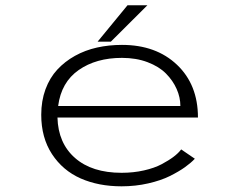

<svg xmlns="http://www.w3.org/2000/svg" viewBox="-20 -678 890 710"><path d="M341 -524 451.5 -658.5H525L390 -524ZM700.5 -91Q686 -75.5 664 -59.8Q642 -44 608.5 -27.2Q575 -10.5 528 0.2Q481 11 429.5 11Q344.5 11 278.2 -18.2Q212 -47.5 172.2 -108.2Q132.5 -169 132.5 -253.5Q132.5 -305 148.2 -347.8Q164 -390.5 191.8 -420.5Q219.5 -450.5 257.2 -471.5Q295 -492.5 338.8 -502.2Q382.5 -512 431 -512Q557 -512 634.5 -438.5Q712 -365 712 -243.5H192.5Q195 -148.5 257.5 -93.8Q320 -39 429.5 -39Q473.5 -39 512.2 -47.8Q551 -56.5 577.8 -70.8Q604.5 -85 622.2 -98.5Q640 -112 650 -125.5ZM431 -464Q335.5 -464 271 -419Q206.5 -374 195 -286H647Q647 -318 633.2 -349Q619.5 -380 593.8 -406Q568 -432 525.8 -448Q483.5 -464 431 -464Z"/></svg>

Font: League Mono Wide UltraLight
Style: Regular
Weight: 200
Width: 8
Designer: Tyler Finck
Foundry: The League of Moveable Type / Tyler Finck
Version: Version 2.210